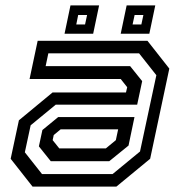

<svg xmlns="http://www.w3.org/2000/svg" viewBox="-20 -691 666 711"><path d="M100.5 0 19.5 -103 50 -245.5 174.5 -348.5H446.5L451 -368L427 -398.5H89.5L119.5 -540H526L607 -437L536 -103L411 0ZM168 -94 124 -149 137 -209.5 195.5 -257.5H478L456 -152L384.5 -94ZM135.5 -46.5H397L498.5 -130L559 -412.5L495 -493.5H159L149 -446H462L506.5 -390.5L488 -303.5H186.5L93.5 -227L72 -127ZM199.5 -141.5H372L409 -172L417.5 -212H204.5L179 -191L175 -172ZM427 -566 449 -671H555L533 -566ZM219 -566 241 -671H347L325 -566ZM262.5 -600.5H295L302.5 -635.5H269.5ZM471 -600.5H503.5L511 -635.5H478.5Z"/></svg>

Font: Tourney Thin Medium
Style: Italic
Weight: 500
Italic angle: -12°
Version: Version 1.015